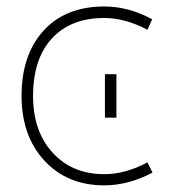

<svg xmlns="http://www.w3.org/2000/svg" viewBox="-20 -555 546 587"><path d="M430.7 -58.6 446.3 -27.3Q372.1 11.7 298.8 11.7Q185.5 11.7 115.7 -64Q45.9 -139.6 45.9 -261.7Q45.9 -387.7 113.3 -461.4Q180.7 -535.2 298.8 -535.2Q373 -535.2 445.3 -496.1L430.7 -463.9Q363.3 -500 298.8 -500Q196.3 -500 138.7 -437.5Q81.1 -375 81.1 -261.7Q81.1 -153.3 141.1 -87.9Q201.2 -22.5 298.8 -22.5Q363.3 -22.5 430.7 -58.6ZM300.8 -195.3V-328.1H335.9V-195.3Z"/></svg>

Font: Gen Shin Gothic ExtraLight
Style: Regular
Weight: 100
Designer: [Source Han Sans]
Ryoko NISHIZUKA  (kana & ideographs); Paul D. Hunt (Latin, Greek & Cyrillic); Wenlong ZHANG  (bopomofo
Version: Version 1.002.20150607